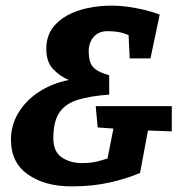

<svg xmlns="http://www.w3.org/2000/svg" viewBox="-20 -651 647 684"><path d="M235 13Q140 13 79.5 -29.5Q19 -72 19 -153Q19 -205 45.5 -249Q72 -293 118.5 -323.5Q165 -354 225 -366Q194 -379 169.5 -404.5Q145 -430 145 -477Q145 -519 165 -548Q185 -577 218.5 -595.5Q252 -614 293.5 -622.5Q335 -631 379 -631Q405 -631 434.5 -627Q464 -623 493.5 -616Q523 -609 549 -599L516 -443H442L438 -526Q419 -534 401.5 -537Q384 -540 363 -540Q340 -540 325 -529.5Q310 -519 303 -503Q296 -487 296 -470Q296 -449 300.5 -432.5Q305 -416 320.5 -404Q336 -392 369 -383V-314Q302 -309 257.5 -295.5Q213 -282 191.5 -250Q170 -218 170 -159Q170 -110 200.5 -90Q231 -70 271 -70Q304 -70 325.5 -75.5Q347 -81 363 -86L384 -193L328 -197L321 -273H592V-183L507 -186L479 -35Q433 -15 371.5 -1Q310 13 235 13Z"/></svg>

Font: Manuale ExtraBold
Style: Italic
Weight: 800
Italic angle: -11°
Designer: Eduardo Tunni / Pablo Cosgaya
Foundry: Eduardo Tunni / Pablo Cosgaya
Version: Version 1.002